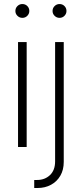

<svg xmlns="http://www.w3.org/2000/svg" viewBox="-20 -732 408 956"><path d="M69.8 0V-522.5H112.8V0ZM91.3 -643.1Q77.1 -643.1 66.9 -653.1Q56.6 -663.1 56.6 -677.2Q56.6 -691.9 66.9 -701.9Q77.1 -711.9 91.3 -711.9Q106 -711.9 116 -701.9Q126 -691.9 126 -677.2Q126 -663.6 116 -653.3Q106 -643.1 91.3 -643.1ZM254.4 -522.5H297.4V74.2Q297.4 113.8 280.5 142.8Q263.7 171.9 234.1 188Q204.6 204.1 167 204.1H150.4V164.1H165Q203.1 164.1 228.8 139.9Q254.4 115.7 254.4 71.3ZM276.4 -643.1Q262.2 -643.1 252 -653.1Q241.7 -663.1 241.7 -677.2Q241.7 -691.9 252 -701.9Q262.2 -711.9 276.4 -711.9Q291 -711.9 301 -701.9Q311 -691.9 311 -677.2Q311 -663.6 301 -653.3Q291 -643.1 276.4 -643.1Z"/></svg>

Font: Inter 28pt ExtraLight
Style: Regular
Weight: 250
Designer: Rasmus Andersson
Foundry: rsms
Version: Version 4.001;git-66647c0bb